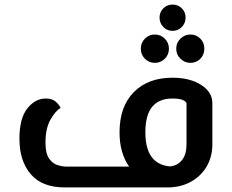

<svg xmlns="http://www.w3.org/2000/svg" viewBox="-20 -820 1014 840"><path d="M264 0Q164 0 114.5 -58Q65 -116 65 -213Q65 -302 99.5 -345.5Q134 -389 180 -389Q208 -389 223.5 -375.5Q239 -362 245 -348Q223 -335 201 -297Q179 -259 179 -196Q179 -150 194 -127.5Q209 -105 231 -98Q253 -91 273 -91H545Q525 -119 514 -156.5Q503 -194 503 -241Q503 -354 565.5 -417Q628 -480 734 -480Q811 -480 860 -448.5Q909 -417 909 -369V-188Q909 -134 884 -91.5Q859 -49 814.5 -24.5Q770 0 712 0ZM616 -241Q616 -102 723 -92Q757 -95 776.5 -120Q796 -145 796 -188V-369Q786 -389 734 -389Q676 -389 646 -353Q616 -317 616 -241ZM735 -685Q711 -685 694.5 -702Q678 -719 678 -743Q678 -767 694.5 -783.5Q711 -800 735 -800Q759 -800 775.5 -783.5Q792 -767 792 -743Q792 -719 775.5 -702Q759 -685 735 -685ZM813 -545Q788 -545 769.5 -563Q751 -581 751 -607Q751 -633 769.5 -651Q788 -669 813 -669Q839 -669 856.5 -651Q874 -633 874 -607Q874 -581 856.5 -563Q839 -545 813 -545ZM657 -545Q632 -545 614 -563Q596 -581 596 -607Q596 -633 614 -651Q632 -669 657 -669Q683 -669 701 -651Q719 -633 719 -607Q719 -581 701 -563Q683 -545 657 -545Z"/></svg>

Font: El Messiri SemiBold
Style: Regular
Weight: 600
Designer: Mohamed Gaber
Foundry: Kief Type Foundry
Version: Version 2.020; ttfautohint (v1.8.3)